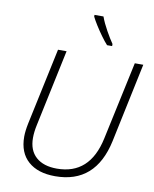

<svg xmlns="http://www.w3.org/2000/svg" viewBox="-101 -1025 893 1111"><g transform="rotate(10 345.5 -469.5)"><path d="M299.8 9.8Q198.2 9.8 141.4 -40.5Q84.5 -90.8 84.5 -185.1Q84.5 -217.8 94.2 -264.6L189.9 -713.9H240.2L145 -264.2Q135.7 -221.7 135.7 -186.5Q135.7 -113.3 179.7 -74.2Q223.6 -35.2 302.2 -35.2Q495.6 -35.2 542.5 -254.4L641.1 -713.9H690.9L592.8 -248.5Q537.6 9.8 299.8 9.8ZM464.8 -789.1Q447.8 -807.6 427.5 -835.7Q407.2 -863.8 389.6 -891.8Q372.1 -919.9 362.8 -939V-949.2H415.5Q429.2 -911.6 452.6 -869.9Q476.1 -828.1 494.6 -801.3V-789.1Z"/></g></svg>

Font: Open Sans Light
Style: Italic
Weight: 300
Italic angle: -12°
Designer: Monotype Design Team
Foundry: Monotype Imaging Inc.
Version: Version 3.003; ttfautohint (v1.8.4)